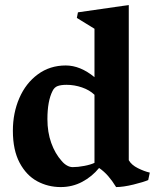

<svg xmlns="http://www.w3.org/2000/svg" viewBox="-20 -739 625 771"><path d="M581.5 -45.9 575.2 -16.1Q558.1 -8.3 516.4 2Q474.6 12.2 446.3 12.2Q430.7 -13.2 414.3 -32Q397.9 -50.8 377.9 -64.5Q349.6 -29.8 310.1 -8.8Q270.5 12.2 223.6 12.2Q172.9 12.2 129.4 -11.2Q85.9 -34.7 58.8 -85.4Q31.7 -136.2 31.7 -213.9Q31.7 -285.2 57.6 -345Q83.5 -404.8 131.8 -440.4Q180.2 -476.1 244.1 -476.1Q302.2 -476.1 359.4 -429.2V-623.5L288.6 -667L293 -689.5L497.1 -718.8V-95.7Q507.8 -76.7 533.7 -63.7Q559.6 -50.8 581.5 -45.9ZM272 -67.9Q293 -67.9 318.4 -72.8Q343.8 -77.6 359.4 -85V-358.4Q339.8 -377.4 309.3 -387.9Q278.8 -398.4 247.1 -398.4Q225.6 -398.4 211.9 -393.6Q198.2 -388.7 190.9 -373.5Q170.4 -333 170.4 -260.7Q170.4 -208 185.8 -165Q201.2 -122.1 227.5 -92.8Q236.8 -81.5 248.5 -74.7Q260.3 -67.9 272 -67.9Z"/></svg>

Font: Vesper Libre
Style: Bold
Weight: 700
Designer: Robert Keller & Kimya Gandhi
Foundry: Mota Italic
Version: Version 1.058